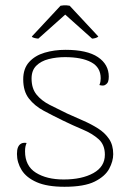

<svg xmlns="http://www.w3.org/2000/svg" viewBox="-20 -704 500 736"><path d="M227 12Q161 12 121 -5.5Q81 -23 63 -52Q45 -81 45 -114Q45 -130 49 -139.5Q53 -149 61 -153.5Q69 -158 82 -156Q79 -149 77.5 -142Q76 -135 76 -124Q76 -68 117.5 -42Q159 -16 224 -16Q294 -16 338 -40.5Q382 -65 382 -111Q382 -149 358 -170.5Q334 -192 297 -207.5Q260 -223 221 -242Q182 -261 147.5 -279.5Q113 -298 91 -326Q69 -354 69 -400Q69 -441 91.5 -466Q114 -491 151 -502Q188 -513 231 -513Q314 -513 355.5 -485Q397 -457 397 -410Q397 -399 394.5 -391.5Q392 -384 384 -379Q380 -376 374 -376Q368 -376 361 -378Q364 -385 365 -391.5Q366 -398 366 -404Q366 -446 329.5 -465.5Q293 -485 229 -485Q196 -485 166.5 -477.5Q137 -470 119 -452Q101 -434 101 -403Q101 -365 120 -341.5Q139 -318 170.5 -302Q202 -286 237 -269Q268 -255 299 -241.5Q330 -228 356 -211.5Q382 -195 398 -171.5Q414 -148 414 -113Q414 -86 398.5 -57Q383 -28 343 -8Q303 12 227 12ZM127 -556Q123 -556 113.5 -558Q104 -560 102 -564L212 -682Q218 -683 224 -683.5Q230 -684 235.5 -683.5Q241 -683 247 -682L357 -564Q353 -560 345.5 -558Q338 -556 333 -556L230 -648Z"/></svg>

Font: Arima Thin
Style: Regular
Weight: 100
Designer: Joana Correia and Natanael Gama
Foundry: NDISCOVER
Version: Version 1.101;gftools[0.9.23]